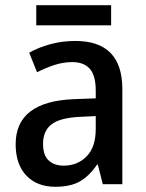

<svg xmlns="http://www.w3.org/2000/svg" viewBox="-20 -706 560 736"><path d="M269 -549Q449 -549 449 -364V0H374L355 -75H352Q322 -31 286 -10.5Q250 10 192 10Q122 10 81 -33Q40 -76 40 -153Q40 -318 266 -326L347 -329V-358Q347 -417 324 -442.5Q301 -468 257 -468Q223 -468 189 -457Q155 -446 122 -429L92 -504Q127 -524 172.5 -536.5Q218 -549 269 -549ZM284 -258Q208 -254 176.5 -228.5Q145 -203 145 -155Q145 -111 166.5 -91Q188 -71 224 -71Q277 -71 312 -106.5Q347 -142 347 -211V-261ZM406 -686V-609H119V-686Z"/></svg>

Font: Noto Sans Georgian SemiCondensed Medium
Style: Regular
Weight: 500
Width: 4
Designer: Monotype Design Team, Akaki Razmadze
Foundry: Google LLC
Version: Version 2.005; ttfautohint (v1.8.4.7-5d5b)